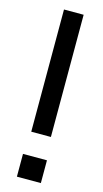

<svg xmlns="http://www.w3.org/2000/svg" viewBox="-112 -737 414 774"><g transform="rotate(15 95.0 -350.0)"><path d="M145 -95V0H45V-95ZM136 -700V-190H54V-700Z"/></g></svg>

Font: TASA Explorer VF
Style: Regular
Weight: 400
Designer: Weizhong Zhang
Foundry: Local Remote
Version: Version 1.000;Glyphs 3.2 (3192)